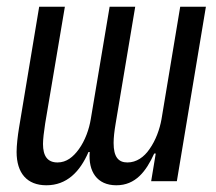

<svg xmlns="http://www.w3.org/2000/svg" viewBox="-20 -536 640 568"><path d="M117.2 12.1C177.2 12.1 216.3 -27.3 241.8 -86.3H245.4C240.8 -29.1 266.7 12.1 324.2 12.1C381 12.1 412.3 -29.1 436.1 -81.7H440.7L427.2 0H503.2L589.1 -516H513.1L457.7 -182.9C452.4 -153.8 441.1 -121.4 422.2 -94.8C406.2 -71.4 383.9 -55.4 356.9 -55.4C329.9 -55.4 316.1 -72.1 316.1 -112.9C316.1 -128.9 318.2 -147.4 322.1 -170.5L380 -516H304.3L248.6 -183.9C243.6 -153.4 231.9 -120.4 213.4 -94.8C196.7 -71.7 176.8 -55.4 150.2 -55.4C120.7 -55.4 107.2 -74.2 107.2 -110.1C107.2 -124.3 110.1 -147.4 113.6 -170.5L171.9 -516H95.9L36.2 -157.3C32.3 -133.5 29.1 -105.8 29.1 -86.6C29.1 -23.8 60 12.1 117.2 12.1Z"/></svg>

Font: Margiela Mono Italic Text It
Style: Regular
Weight: 400
Designer: Mike Abbink, Paul van der Laan, Pieter van Rosmalen
Foundry: Bold Monday
Version: Version 2.003 2021